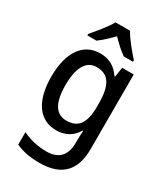

<svg xmlns="http://www.w3.org/2000/svg" viewBox="-241 -867 1048 1209"><g transform="rotate(30 283.0 -263.0)"><path d="M333 -766H228C204 -722 151 -659 115 -617V-606H181C211 -628 246 -660 280 -695C313 -660 348 -628 380 -606H447V-617C410 -658 357 -721 333 -766ZM243 -549C121 -549 48 -446 48 -268C48 -91 120 10 242 10C306 10 355 -16 389 -72H393C391 -52 390 -19 390 0V17C390 110 342 156 258 156C195 156 135 143 82 116V207C131 230 187 240 255 240C417 240 491 157 491 3V-539H407L396 -469H391C355 -524 306 -549 243 -549ZM266 -463C353 -463 392 -406 392 -270V-248C392 -127 353 -75 268 -75C191 -75 152 -138 152 -267C152 -394 192 -463 266 -463Z"/></g></svg>

Font: Noto Sans SemiCondensed Medium
Style: Regular
Weight: 500
Width: 4
Designer: Monotype Design Team
Foundry: Monotype Imaging Inc.
Version: Version 2.013